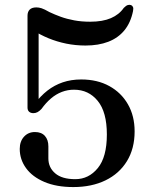

<svg xmlns="http://www.w3.org/2000/svg" viewBox="-20 -744 606 778"><path d="M60 -140.5Q60 -171 77.2 -190Q94.5 -209 121.5 -209Q148 -209 162 -193.2Q176 -177.5 176 -151V-102Q176 -65.5 203.5 -41.8Q231 -18 285 -18Q339.5 -18 376.2 -62.8Q413 -107.5 413 -199Q413 -290 376 -335.2Q339 -380.5 280 -380.5Q254 -380.5 230.5 -371.5Q207 -362.5 186.5 -345Q166 -327.5 148 -302.5Q139.5 -293.5 131.8 -289.5Q124 -285.5 115.5 -285.5Q104.5 -285.5 98 -291.2Q91.5 -297 91.5 -308V-680.5Q91.5 -696 100.2 -705Q109 -714 127.5 -714Q137.5 -714 148.5 -710.5Q159.5 -707 180.5 -695Q201.5 -685 226.2 -676Q251 -667 280.8 -661.5Q310.5 -656 345.5 -656Q396 -656 429.5 -670.5Q463 -685 481.5 -712Q491 -721.5 497.8 -723.5Q504.5 -725.5 510.5 -723.5Q515.5 -722 518.5 -716.2Q521.5 -710.5 519 -699Q509.5 -652 484 -621Q458.5 -590 418.8 -574.8Q379 -559.5 326.5 -559.5Q286.5 -559.5 248.5 -567.2Q210.5 -575 176.5 -589Q142.5 -603 114.5 -621.5L136.5 -646.5V-323L120 -322.5Q143.5 -354.5 172 -376.8Q200.5 -399 234.5 -410.5Q268.5 -422 309 -422Q374.5 -422 423 -395.2Q471.5 -368.5 498.5 -321.2Q525.5 -274 525.5 -211.5Q525.5 -142 494.5 -91.2Q463.5 -40.5 407.5 -13.2Q351.5 14 277 14Q208.5 14 159.8 -6.8Q111 -27.5 85.5 -62.8Q60 -98 60 -140.5Z"/></svg>

Font: Fraunces 11pt
Style: Regular
Weight: 400
Version: Version 1.000;[b76b70a41]